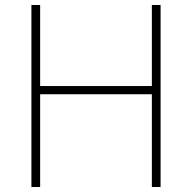

<svg xmlns="http://www.w3.org/2000/svg" viewBox="-20 -750 770 770"><path d="M589 0V-730H624V0ZM106 0V-730H141V0ZM123 -372V-405H607V-372Z"/></svg>

Font: M PLUS 2 ExtraLight
Style: Regular
Weight: 250
Designer: Coji Morishita
Foundry: UNDERFOREST DESIGN
Version: Version 1.001